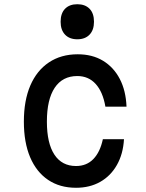

<svg xmlns="http://www.w3.org/2000/svg" viewBox="-20 -873 690 909"><path d="M340 16Q263 16 207.5 -21.5Q152 -59 122.5 -129Q93 -199 93 -297Q93 -397 123.5 -468Q154 -539 211.5 -577.5Q269 -616 348 -616Q417 -616 467.5 -585.5Q518 -555 547 -499.5Q576 -444 579 -368H479Q467 -438 433 -475.5Q399 -513 346 -513Q276 -513 239 -457.5Q202 -402 202 -297Q202 -195 237.5 -141Q273 -87 340 -87Q390 -87 422 -120Q454 -153 467 -214H567Q563 -144 533.5 -92Q504 -40 454.5 -12Q405 16 340 16ZM346 -687Q309 -687 288 -709Q267 -731 267 -770Q267 -810 288 -831.5Q309 -853 346 -853Q383 -853 404 -831.5Q425 -810 425 -770Q425 -731 404 -709Q383 -687 346 -687Z"/></svg>

Font: Martian Mono SemiCondensed
Style: Regular
Weight: 400
Width: 4
Designer: Roman Shamin
Foundry: Evil Martians
Version: Version 1.000